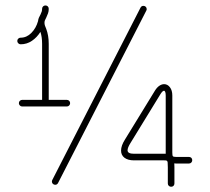

<svg xmlns="http://www.w3.org/2000/svg" viewBox="-20 -675 775 710"><path d="M612.8 15.6Q607.9 15.6 604.2 12.2Q600.6 8.8 600.6 3.4V-56.6Q600.6 -69.8 599.9 -74.7Q599.1 -79.6 596.7 -80.8Q594.2 -82 586.9 -82H475.6Q453.1 -82 440.4 -91.6Q427.7 -101.1 427.7 -118.2Q427.7 -136.2 441.9 -158.7L552.7 -339.4Q560.1 -351.6 569.1 -357.7Q578.1 -363.8 586.9 -363.8Q599.6 -363.8 608.4 -352.3Q617.2 -340.8 617.2 -321.8V-110.8Q617.2 -99.6 619.4 -97.2Q621.6 -94.7 631.3 -94.7H678.7Q684.1 -94.7 687.5 -91.3Q690.9 -87.9 690.9 -82.5Q690.9 -77.6 687.5 -74Q684.1 -70.3 678.7 -70.3H631.3Q627 -70.3 624.5 -70.8Q625 -65.9 625 -56.6V3.4Q625 8.8 621.6 12.2Q618.2 15.6 612.8 15.6ZM510.3 -653.3Q515.6 -653.3 519 -649.9Q522.5 -646.5 522.5 -641.1Q522.5 -638.7 521 -635.7L194.8 1.5Q191.4 8.3 184.1 8.3Q179.2 8.3 175.5 4.9Q171.9 1.5 171.9 -3.9Q171.9 -6.3 173.3 -9.3L499.5 -646.5Q502.9 -653.3 510.3 -653.3ZM43.9 -523.4Q43.9 -528.8 47.6 -532.2Q51.3 -535.6 56.2 -535.6Q78.6 -535.6 95.9 -553.2Q113.3 -570.8 120.6 -596.7Q121.6 -604.5 123.8 -609.4Q126 -614.3 129.9 -621.6Q132.8 -627.9 134.3 -632.3Q135.7 -636.7 135.7 -642.6Q135.7 -647.9 139.4 -651.4Q143.1 -654.8 147.9 -654.8Q153.3 -654.8 156.7 -651.4Q160.2 -647.9 160.2 -642.6Q160.2 -632.8 157.7 -626Q155.3 -619.1 151.4 -610.8Q147.5 -603.5 146 -599.6Q144.5 -595.7 144.5 -590.8Q144.5 -585.4 146.2 -580.3Q147.9 -575.2 150.9 -568.4Q160.2 -543.9 160.2 -512.7V-305.7H227.1Q232.4 -305.7 235.8 -302.2Q239.3 -298.8 239.3 -293.5Q239.3 -288.6 235.8 -284.9Q232.4 -281.2 227.1 -281.2H62Q57.1 -281.2 53.5 -284.9Q49.8 -288.6 49.8 -293.5Q49.8 -298.8 53.5 -302.2Q57.1 -305.7 62 -305.7H135.7V-512.7Q135.7 -539.1 129.4 -557.1Q116.7 -536.6 97.9 -523.9Q79.1 -511.2 56.2 -511.2Q51.3 -511.2 47.6 -514.9Q43.9 -518.6 43.9 -523.4ZM451.7 -119.1Q451.7 -106.4 475.6 -106.4H586.9H592.8V-110.8V-321.8Q592.8 -330.1 591.1 -334.7Q589.4 -339.4 586.4 -339.4Q581.1 -339.4 573.2 -326.7L462.4 -146Q451.7 -128.9 451.7 -119.1Z"/></svg>

Font: Velvelyne Light
Style: Regular
Weight: 200
Designer: Manon Van der Borght et Mariel Nils
Foundry: Velvetyne
Version: Version 1.070